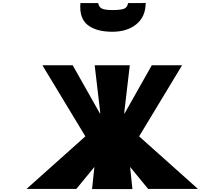

<svg xmlns="http://www.w3.org/2000/svg" viewBox="-20 -1298 1456 1318"><path d="M752 -1080Q641 -1080 582 -1126.5Q523 -1173 532 -1277H654Q659 -1249 680 -1239Q701 -1229 752 -1229Q810 -1229 832.5 -1238.5Q855 -1248 859 -1277H951L980 -1278Q980 -1184 916.5 -1132Q853 -1080 752 -1080ZM1339 -1H997L873 -152L889 0H612L628 -152L504 -1H162L566 -362L271 -850H479L667 -517L668 -526L630 -850H871L833 -526L834 -517L1022 -850H1230L935 -362Z"/></svg>

Font: OpenDyslexic
Style: Bold
Weight: 800
Designer: Abbie Gonzalez
Version: Version 0.920;hotconv 1.0.109;makeotfexe 2.5.65596